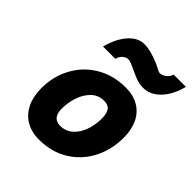

<svg xmlns="http://www.w3.org/2000/svg" viewBox="-205 -870 1013 1013"><g transform="rotate(45 301.5 -363.0)"><path d="M381.3 -506.3Q437.5 -506.3 478 -482.4Q518.6 -458.5 539.6 -414.3Q560.5 -370.1 560.5 -310.5Q560.5 -223.1 523.2 -149.4Q485.8 -75.7 415.5 -31.7Q345.2 12.2 250.5 12.2Q193.8 12.2 152.6 -12.5Q111.3 -37.1 89.6 -82.5Q67.9 -127.9 67.9 -189Q67.9 -276.4 106.9 -348.9Q146 -421.4 217.3 -463.9Q288.6 -506.3 381.3 -506.3ZM220.2 -189.5Q220.2 -118.2 278.8 -118.2Q318.8 -118.2 348.1 -143.8Q377.4 -169.4 392.3 -211.2Q407.2 -252.9 407.2 -299.3Q407.2 -338.9 394 -357.4Q380.9 -376 349.6 -376Q306.6 -376 277.6 -347.4Q248.5 -318.8 234.4 -275.6Q220.2 -232.4 220.2 -189.5ZM287.6 -737.8Q312 -737.8 337.9 -731.2Q363.8 -724.6 395.5 -711.9Q405.8 -708 425.3 -697.8Q435.5 -691.9 442.1 -689.2Q448.7 -686.5 455.6 -686.5Q466.3 -686.5 478.3 -692.9Q490.2 -699.2 499.3 -710Q508.3 -720.7 510.7 -732.9H602.5Q590.3 -683.6 567.1 -646.7Q543.9 -609.9 512.9 -589.6Q481.9 -569.3 446.8 -569.3Q423.8 -569.3 404.5 -575Q385.3 -580.6 357.4 -593.8Q326.7 -608.4 311.5 -614.7Q296.4 -621.1 284.2 -621.1Q268.6 -621.1 253.9 -607.9Q239.3 -594.7 234.9 -574.2H142.6Q154.3 -620.1 175.5 -657.2Q196.8 -694.3 225.6 -716.1Q254.4 -737.8 287.6 -737.8Z"/></g></svg>

Font: Lesson One Extra
Style: Italic
Weight: 800
Italic angle: -14°
Designer: But Ko, Victor Gaultney, Annie Olsen, Julie Remington, Don Collingsworth, Eric Hays, Becca Hirsbrunner
Version: Version 1.100